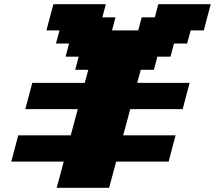

<svg xmlns="http://www.w3.org/2000/svg" viewBox="-20 -895 1024 915"><path d="M250 0H500Q505.9 -21 516.8 -62.5Q527.8 -104 533.7 -125H783.7Q789.1 -145.5 800 -187.3Q811 -229 816.9 -250H566.9Q572.8 -270.5 584 -312.3Q595.2 -354 600.6 -375H850.6Q856 -395.5 866.9 -437.3Q877.9 -479 883.8 -500H633.8L650.9 -562.5H713.4L730 -625H792.5L809.1 -687.5H871.6L888.7 -750H951.2Q956.5 -770.5 967.5 -812.5Q978.5 -854.5 984.4 -875H734.4L717.8 -812.5H655.3L638.7 -750H513.7L530.3 -812.5H467.8L484.4 -875H234.4Q229 -854 217.8 -812.5Q206.5 -771 201.2 -750H263.7L246.6 -687.5H309.1L292.5 -625H355L338.4 -562.5H400.9L383.8 -500H133.8Q128.4 -479 117.2 -437.5Q106 -396 100.6 -375H350.6Q345.2 -354 334 -312.3Q322.8 -270.5 316.9 -250H66.9Q61.5 -229 50.3 -187.3Q39.1 -145.5 33.7 -125H283.7Q278.3 -104 267.1 -62.5Q255.9 -21 250 0Z"/></svg>

Font: Faithful 32x
Style: BoldOblique
Weight: 400
Foundry: Faithful Resource Pack
Version: Version 1.0; January 27, 2023